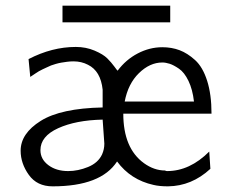

<svg xmlns="http://www.w3.org/2000/svg" viewBox="-20 -651 802 679"><path d="M201 -572V-631H582V-572ZM53 -118Q53 -179 124 -223.5Q195 -268 343 -271V-334Q336 -400 291 -422Q268 -434 240 -434Q228 -434 217 -432.5Q206 -431 197 -429.5Q188 -428 177.5 -425Q167 -422 160.5 -419.5Q154 -417 145 -412.5Q136 -408 131 -406Q126 -404 117.5 -399Q109 -394 106.5 -392Q104 -390 96 -385Q88 -380 87 -379L81 -442Q164 -485 248 -485Q284 -485 314.5 -472Q345 -459 359.5 -444.5Q374 -430 384.5 -415.5Q395 -401 396 -401Q425 -440 467 -462Q509 -484 554 -484Q587 -484 615 -473.5Q643 -463 670 -438.5Q697 -414 712.5 -365.5Q728 -317 728 -249H416Q416 -127 489 -74Q525 -48 564 -48Q566 -46 571 -46Q651 -46 720 -115L724 -54Q658 7 574 8Q544 8 523 3Q442 -15 394 -80Q337 8 166 8Q111 8 82 -32.5Q53 -73 53 -118ZM123 -120Q123 -88 151 -67Q179 -46 221 -46Q256 -46 291.5 -60.5Q327 -75 341 -105Q349 -123 349 -143Q348 -159 343 -228Q248 -226 185.5 -197.5Q123 -169 123 -120ZM421 -292H666Q661 -335 646.5 -365Q632 -395 613 -408Q594 -421 580 -425.5Q566 -430 554 -430Q510 -430 471.5 -392.5Q433 -355 421 -292Z"/></svg>

Font: Coval
Style: ExtraLight
Weight: 250
Foundry: Context Ltd
Version: Version 001.000